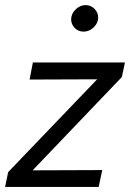

<svg xmlns="http://www.w3.org/2000/svg" viewBox="-34 -733 510 753"><path d="M-14 0 -2 -58 347 -422 82 -421 95 -488H456L444 -431L94 -65L367 -66L353 0ZM293 -609Q273 -609 259 -623.5Q245 -638 245 -657Q245 -679 262.5 -696Q280 -713 302 -713Q322 -713 336.5 -698.5Q351 -684 351 -664Q351 -650 343 -637.5Q335 -625 322 -617Q309 -609 293 -609Z"/></svg>

Font: Red Hat Text
Style: Italic
Weight: 300
Italic angle: -12°
Designer: Pentagram, MCKL
Foundry: Pentagram, MCKL
Version: Version 1.023